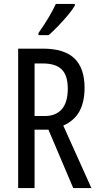

<svg xmlns="http://www.w3.org/2000/svg" viewBox="-20 -963 501 983"><path d="M199 -714Q309 -714 361 -664Q413 -614 413 -513Q413 -443 387.5 -394.5Q362 -346 304 -320L448 0H355L228 -299H157V0H73V-714ZM200 -638H157V-369H209Q266 -369 296.5 -404Q327 -439 327 -509Q327 -577 296 -607.5Q265 -638 200 -638ZM363 -934Q351 -913 327 -884.5Q303 -856 276.5 -828.5Q250 -801 229 -783H177V-794Q235 -876 266 -943H363Z"/></svg>

Font: Noto Sans Sinhala ExtraCondensed
Style: Regular
Weight: 400
Width: 2
Designer: Jelle Bosma - Monotype Design Team
Foundry: Monotype Imaging Inc.
Version: Version 2.006; ttfautohint (v1.8.4.7-5d5b)